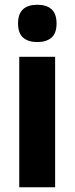

<svg xmlns="http://www.w3.org/2000/svg" viewBox="-20 -788 314 808"><path d="M137 -768Q176 -768 197 -749Q218 -730 218 -689Q218 -648 196.5 -629.5Q175 -611 137 -611Q99 -611 77.5 -629.5Q56 -648 56 -689Q56 -730 77 -749Q98 -768 137 -768ZM212 -549V0H61V-549Z"/></svg>

Font: Noto Sans Kannada Condensed ExtraBold
Style: Regular
Weight: 800
Width: 3
Designer: Jelle Bosma - Monotype Design Team
Foundry: Monotype Imaging Inc.
Version: Version 2.005; ttfautohint (v1.8.4.7-5d5b)